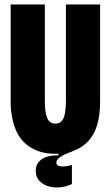

<svg xmlns="http://www.w3.org/2000/svg" viewBox="-20 -680 499 865"><path d="M304 149Q282 160 254 163.5Q226 167 200.5 160Q175 153 158 135.5Q141 118 141 89Q141 65 155 49Q169 33 192 26Q215 19 243 20V4L307 -3V2Q271 14 252.5 26.5Q234 39 234 52Q234 62 241.5 66Q249 70 260.5 70Q272 70 283.5 68Q295 66 304 63ZM230 13Q185 13 151.5 0.5Q118 -12 94 -33.5Q70 -55 56 -84.5Q42 -114 35 -148.5Q28 -183 28 -221V-660H182V-230Q182 -191 187 -167Q192 -143 202.5 -133Q213 -123 229 -123Q246 -123 256.5 -133Q267 -143 272 -167Q277 -191 277 -230V-660H431V-221Q431 -100 377 -43.5Q323 13 230 13Z"/></svg>

Font: Bricolage Grotesque 72pt Condensed ExtraBold
Style: Regular
Weight: 800
Width: 3
Designer: Mathieu Triay
Foundry: Atelier Triay
Version: Version 1.001;gftools[0.9.33.dev8+g029e19f]